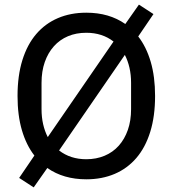

<svg xmlns="http://www.w3.org/2000/svg" viewBox="-20 -765 748 832"><path d="M354 12Q255 12 185 -37L126 47L63 6L129 -91Q94 -136 75 -200.5Q56 -265 56 -349Q56 -437 77 -504.5Q98 -572 137 -617.5Q176 -663 231 -686.5Q286 -710 354 -710Q453 -710 523 -661L582 -745L645 -704L579 -607Q614 -562 633 -497.5Q652 -433 652 -349Q652 -261 631 -193.5Q610 -126 571 -80.5Q532 -35 477 -11.5Q422 12 354 12ZM160 -292Q160 -257 167 -226.5Q174 -196 187 -171L472 -585Q423 -623 354 -623Q310 -623 274.5 -608Q239 -593 213.5 -564.5Q188 -536 174 -496Q160 -456 160 -406ZM548 -406Q548 -441 541 -471.5Q534 -502 521 -527L236 -113Q285 -75 354 -75Q397 -75 433 -90Q469 -105 494.5 -133.5Q520 -162 534 -202Q548 -242 548 -292Z"/></svg>

Font: IBM Plex Sans Thai Looped Text
Style: Regular
Weight: 450
Designer: Mike Abbink, Paul van der Laan, Pieter van Rosmalen, Ben Mitchell, Mark Frömberg
Foundry: Bold Monday
Version: Version 1.1